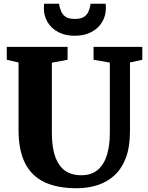

<svg xmlns="http://www.w3.org/2000/svg" viewBox="-20 -992 784 1020"><path d="M387 8Q285 8 216.5 -24.2Q148 -56.5 113.2 -125Q78.5 -193.5 78.5 -302V-660L16 -674.5V-743H339V-674.5L255.5 -659V-287.5Q255.5 -232.5 264.8 -190.2Q274 -148 293.2 -119Q312.5 -90 342 -75.5Q371.5 -61 411.5 -61Q466 -61 499.5 -89.8Q533 -118.5 548.2 -169Q563.5 -219.5 563.5 -286V-659.5L477 -674.5V-743H736V-674.5L670.5 -660V-295Q670.5 -213.5 649.5 -156Q628.5 -98.5 590 -62.2Q551.5 -26 499.8 -9Q448 8 387 8ZM377.5 -802Q326.5 -802 289.5 -821.5Q252.5 -841 232.8 -874.2Q213 -907.5 213 -949Q213 -955.5 213.5 -961.2Q214 -967 214.5 -972H294.5Q294.5 -970 294.8 -966.8Q295 -963.5 295.5 -960.5Q299 -947 305.5 -930.8Q312 -914.5 328.2 -903Q344.5 -891.5 377.5 -891.5Q410.5 -891.5 426.8 -902.8Q443 -914 449.8 -930.2Q456.5 -946.5 459.5 -960.5Q460.5 -963.5 460.5 -966.8Q460.5 -970 460.5 -972H541Q542 -967 542.2 -961.5Q542.5 -956 542.5 -949.5Q542.5 -908 522.5 -874.8Q502.5 -841.5 465.5 -821.8Q428.5 -802 377.5 -802Z"/></svg>

Font: Merriweather 20pt Black
Style: Regular
Weight: 900
Version: Version 2.100